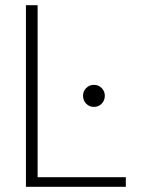

<svg xmlns="http://www.w3.org/2000/svg" viewBox="-20 -720 544 740"><path d="M80 0V-700H125V-37H465V0ZM342 -308Q324 -308 312 -320.5Q300 -333 300 -351Q300 -368 312 -380.5Q324 -393 342 -393Q360 -393 372 -380.5Q384 -368 384 -351Q384 -333 372 -320.5Q360 -308 342 -308Z"/></svg>

Font: DM Sans 11pt ExtraLight
Style: Regular
Weight: 250
Version: Version 4.004;gftools[0.9.30]